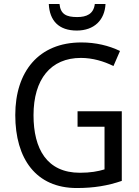

<svg xmlns="http://www.w3.org/2000/svg" viewBox="-20 -938 701 968"><path d="M512 -918H458C452 -867 416 -852 369 -852C315 -852 285 -866 280 -918H226C230 -833 277 -784 367 -784C455 -784 508 -837 512 -918ZM371 -377V-299H507V-84C474 -74 436 -67 383 -67C216 -67 149 -188 149 -357C149 -539 236 -646 388 -646C447 -646 504 -629 552 -605L585 -681C529 -708 463 -724 390 -724C175 -724 57 -577 57 -358C57 -137 162 10 367 10C454 10 524 -2 594 -26V-377Z"/></svg>

Font: Noto Sans Gujarati UI SemiCondensed
Style: Regular
Weight: 400
Width: 4
Designer: Jelle Bosma - Monotype Design Team, Universal Thirst
Foundry: Monotype Imaging Inc.
Version: Version 2.106